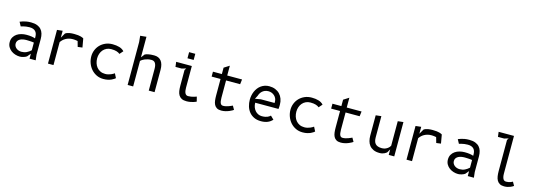

<svg xmlns="http://www.w3.org/2000/svg" viewBox="14 -1914 8423 3026"><g transform="rotate(15 4225.0 -401.0)"><path d="M555 0H455V-81L408 -25Q399.5 -18.5 386.2 -12.5Q373 -6.5 358 -1.8Q343 3 327.5 5.8Q312 8.5 298 8.5Q260.5 8.5 222.5 -3.2Q184.5 -15 154 -37.8Q123.5 -60.5 104.2 -94.2Q85 -128 85 -172Q85 -218.5 104.8 -252.2Q124.5 -286 156.5 -308Q188.5 -330 229.5 -340.5Q270.5 -351 312.5 -351Q360 -351 395 -345.8Q430 -340.5 455 -331V-352.5Q455 -382 447.8 -405.5Q440.5 -429 425 -445.2Q409.5 -461.5 385.2 -470Q361 -478.5 327.5 -478.5Q296 -478.5 273.2 -474.8Q250.5 -471 231 -466.5Q219.5 -464 209 -461Q198.5 -458 188.5 -455L152.5 -522Q173.5 -531.5 202.5 -540Q226.5 -547 257.2 -552.8Q288 -558.5 332.5 -558.5Q390 -558.5 430.5 -543Q471 -527.5 496.5 -499.5Q522 -471.5 533.5 -432.2Q545 -393 545 -345V-90ZM455 -262.5 425 -266.5Q418 -267 406.5 -268Q395 -269 381.8 -269.5Q368.5 -270 355.2 -270.5Q342 -271 332.5 -271Q304.5 -271 277.5 -266Q250.5 -261 229.2 -249.5Q208 -238 194.8 -219.2Q181.5 -200.5 181.5 -172.5Q181.5 -150 191.5 -131.5Q201.5 -113 218.2 -99.5Q235 -86 256.8 -78.8Q278.5 -71.5 302 -71.5Q348.5 -71.5 385.5 -89.2Q422.5 -107 455 -137Z M845.5 -447.5 891 -526.5Q905 -537 923 -543.5Q941 -550 960 -553.2Q979 -556.5 998.2 -557.5Q1017.5 -558.5 1035 -558.5Q1072.5 -558.5 1099 -555.2Q1125.5 -552 1143.8 -547Q1162 -542 1173 -536.8Q1184 -531.5 1190 -527.5L1215 -385L1140 -375L1115 -464Q1111 -465.5 1102.5 -467Q1094 -468.5 1083 -470Q1072 -471.5 1059.8 -472.5Q1047.5 -473.5 1036.5 -473.5Q1002.5 -473.5 973.5 -465.8Q944.5 -458 920.5 -444.5Q896.5 -431 877.8 -413Q859 -395 845.5 -375V0H755.5V-550L845.5 -560Z M1803.5 -439Q1784 -456.5 1749.5 -467.5Q1715 -478.5 1662 -478.5Q1620 -478.5 1586.8 -462.8Q1553.5 -447 1530.2 -420Q1507 -393 1494.8 -357.2Q1482.5 -321.5 1482.5 -282Q1482.5 -241 1494.2 -203.8Q1506 -166.5 1529.2 -138Q1552.5 -109.5 1587 -92.8Q1621.5 -76 1667.5 -76Q1693.5 -76 1717.5 -82Q1741.5 -88 1761 -96.2Q1780.5 -104.5 1794.2 -112.8Q1808 -121 1814 -126L1850 -55.5Q1842.5 -49 1827.5 -38.2Q1812.5 -27.5 1789.2 -17Q1766 -6.5 1734.2 1Q1702.5 8.5 1660.5 8.5Q1598 8.5 1547.2 -16.2Q1496.5 -41 1460.5 -82.2Q1424.5 -123.5 1404.8 -177Q1385 -230.5 1385 -288.5Q1385 -340.5 1404.2 -389.2Q1423.5 -438 1459.5 -475.5Q1495.5 -513 1547 -535.8Q1598.5 -558.5 1663 -558.5Q1724 -558.5 1772.8 -544.2Q1821.5 -530 1853 -495.5Z M2145.5 0H2055.5V-700L2045.5 -800L2145.5 -810V-475L2190 -532.5Q2209.5 -543.5 2246 -551Q2282.5 -558.5 2340 -558.5Q2415.5 -558.5 2455.2 -508.8Q2495 -459 2495 -365V0H2400V-354.5Q2400 -388 2394.2 -411.5Q2388.5 -435 2378 -450Q2367.5 -465 2352 -471.8Q2336.5 -478.5 2317 -478.5Q2287 -478.5 2259.8 -472.5Q2232.5 -466.5 2210 -457.2Q2187.5 -448 2170.8 -437Q2154 -426 2145.5 -416.5Z M2857.5 -750H2958.5V-650H2857.5ZM2955.5 -196.5Q2955.5 -170.5 2958.8 -148.5Q2962 -126.5 2969.5 -110.5Q2977 -94.5 2989.5 -85.5Q3002 -76.5 3020.5 -76.5Q3045 -76.5 3068.2 -80.5Q3091.5 -84.5 3110 -89.8Q3128.5 -95 3140.8 -99.5Q3153 -104 3156 -105L3175.5 -28Q3172.5 -26.5 3159.5 -20.5Q3146.5 -14.5 3125.5 -8.2Q3104.5 -2 3076.5 3.2Q3048.5 8.5 3015.5 8.5Q2966.5 8.5 2936.2 -7.5Q2906 -23.5 2889 -51.8Q2872 -80 2866.2 -118.5Q2860.5 -157 2860.5 -201.5V-460L2880.5 -490L2810.5 -470H2710L2700 -550H2955.5V-250.5Z M3535.5 -188Q3535.5 -155 3539.2 -132.8Q3543 -110.5 3550.2 -96.8Q3557.5 -83 3568.2 -77.2Q3579 -71.5 3593 -71.5Q3616.5 -71.5 3639.5 -77Q3662.5 -82.5 3682.5 -89.8Q3702.5 -97 3718 -104.2Q3733.5 -111.5 3742 -115L3776.5 -54.5Q3772 -50.5 3754.8 -40.2Q3737.5 -30 3711.2 -19Q3685 -8 3652 0.2Q3619 8.5 3583 8.5Q3538 8.5 3510.8 -8Q3483.5 -24.5 3469 -53Q3454.5 -81.5 3450 -119.2Q3445.5 -157 3445.5 -200V-470H3300V-550H3445.5V-654.5L3533 -710V-550H3775L3765 -470H3535.5Z M4417 -64.5Q4401.5 -48.5 4383 -35Q4364.5 -21.5 4342 -11.8Q4319.5 -2 4292.2 3.2Q4265 8.5 4231.5 8.5Q4165 8.5 4116.5 -15Q4068 -38.5 4036.5 -78Q4005 -117.5 3990 -168.5Q3975 -219.5 3975 -275Q3975 -310.5 3982.2 -345.2Q3989.5 -380 4003.2 -411.5Q4017 -443 4037.8 -470Q4058.5 -497 4085.8 -516.5Q4113 -536 4146.2 -547.2Q4179.5 -558.5 4219 -558.5Q4273 -558.5 4316.5 -541Q4360 -523.5 4390.5 -492Q4421 -460.5 4437.5 -416.2Q4454 -372 4454 -319Q4454 -303.5 4453 -285Q4452 -266.5 4450 -250H4070Q4070 -211.5 4082 -178.8Q4094 -146 4114.8 -122.2Q4135.5 -98.5 4163.8 -85Q4192 -71.5 4225 -71.5Q4257 -71.5 4279.8 -76.2Q4302.5 -81 4318.2 -88Q4334 -95 4344.5 -103Q4355 -111 4362.5 -118ZM4366 -325V-347Q4366 -375.5 4354.8 -399.5Q4343.5 -423.5 4324.2 -441.2Q4305 -459 4279.8 -469Q4254.5 -479 4226.5 -479Q4193 -479 4167.8 -468.2Q4142.5 -457.5 4124.5 -440.8Q4106.5 -424 4095.5 -404Q4084.5 -384 4079.5 -366L4050 -309L4142.5 -325Z M5053.5 -439Q5034 -456.5 4999.5 -467.5Q4965 -478.5 4912 -478.5Q4870 -478.5 4836.8 -462.8Q4803.5 -447 4780.2 -420Q4757 -393 4744.8 -357.2Q4732.5 -321.5 4732.5 -282Q4732.5 -241 4744.2 -203.8Q4756 -166.5 4779.2 -138Q4802.5 -109.5 4837 -92.8Q4871.5 -76 4917.5 -76Q4943.5 -76 4967.5 -82Q4991.5 -88 5011 -96.2Q5030.5 -104.5 5044.2 -112.8Q5058 -121 5064 -126L5100 -55.5Q5092.5 -49 5077.5 -38.2Q5062.5 -27.5 5039.2 -17Q5016 -6.5 4984.2 1Q4952.5 8.5 4910.5 8.5Q4848 8.5 4797.2 -16.2Q4746.5 -41 4710.5 -82.2Q4674.5 -123.5 4654.8 -177Q4635 -230.5 4635 -288.5Q4635 -340.5 4654.2 -389.2Q4673.5 -438 4709.5 -475.5Q4745.5 -513 4797 -535.8Q4848.5 -558.5 4913 -558.5Q4974 -558.5 5022.8 -544.2Q5071.5 -530 5103 -495.5Z M5485.5 -188Q5485.5 -155 5489.2 -132.8Q5493 -110.5 5500.2 -96.8Q5507.5 -83 5518.2 -77.2Q5529 -71.5 5543 -71.5Q5566.5 -71.5 5589.5 -77Q5612.5 -82.5 5632.5 -89.8Q5652.5 -97 5668 -104.2Q5683.5 -111.5 5692 -115L5726.5 -54.5Q5722 -50.5 5704.8 -40.2Q5687.5 -30 5661.2 -19Q5635 -8 5602 0.2Q5569 8.5 5533 8.5Q5488 8.5 5460.8 -8Q5433.5 -24.5 5419 -53Q5404.5 -81.5 5400 -119.2Q5395.5 -157 5395.5 -200V-470H5250V-550H5395.5V-654.5L5483 -710V-550H5725L5715 -470H5485.5Z M6315.5 -550 6405.5 -560V0H6315.5V-90L6285 -36.5Q6280.5 -31 6270.5 -23.5Q6260.5 -16 6245.5 -8.8Q6230.5 -1.5 6211 3.5Q6191.5 8.5 6167.5 8.5Q6107 8.5 6066.2 -10.2Q6025.5 -29 6001 -60Q5976.5 -91 5966 -131.5Q5955.5 -172 5955.5 -215V-550L6045.5 -560V-215Q6045.5 -182.5 6052 -156.5Q6058.5 -130.5 6074.2 -112Q6090 -93.5 6116.2 -83.8Q6142.5 -74 6181.5 -74Q6210.5 -74 6233 -82.2Q6255.5 -90.5 6272.2 -102.2Q6289 -114 6299.8 -127Q6310.5 -140 6315.5 -150Z M6695.5 -447.5 6741 -526.5Q6755 -537 6773 -543.5Q6791 -550 6810 -553.2Q6829 -556.5 6848.2 -557.5Q6867.5 -558.5 6885 -558.5Q6922.5 -558.5 6949 -555.2Q6975.5 -552 6993.8 -547Q7012 -542 7023 -536.8Q7034 -531.5 7040 -527.5L7065 -385L6990 -375L6965 -464Q6961 -465.5 6952.5 -467Q6944 -468.5 6933 -470Q6922 -471.5 6909.8 -472.5Q6897.5 -473.5 6886.5 -473.5Q6852.5 -473.5 6823.5 -465.8Q6794.5 -458 6770.5 -444.5Q6746.5 -431 6727.8 -413Q6709 -395 6695.5 -375V0H6605.5V-550L6695.5 -560Z M7705 0H7605V-81L7558 -25Q7549.5 -18.5 7536.2 -12.5Q7523 -6.5 7508 -1.8Q7493 3 7477.5 5.8Q7462 8.5 7448 8.5Q7410.5 8.5 7372.5 -3.2Q7334.5 -15 7304 -37.8Q7273.5 -60.5 7254.2 -94.2Q7235 -128 7235 -172Q7235 -218.5 7254.8 -252.2Q7274.5 -286 7306.5 -308Q7338.5 -330 7379.5 -340.5Q7420.5 -351 7462.5 -351Q7510 -351 7545 -345.8Q7580 -340.5 7605 -331V-352.5Q7605 -382 7597.8 -405.5Q7590.5 -429 7575 -445.2Q7559.5 -461.5 7535.2 -470Q7511 -478.5 7477.5 -478.5Q7446 -478.5 7423.2 -474.8Q7400.5 -471 7381 -466.5Q7369.5 -464 7359 -461Q7348.5 -458 7338.5 -455L7302.5 -522Q7323.5 -531.5 7352.5 -540Q7376.5 -547 7407.2 -552.8Q7438 -558.5 7482.5 -558.5Q7540 -558.5 7580.5 -543Q7621 -527.5 7646.5 -499.5Q7672 -471.5 7683.5 -432.2Q7695 -393 7695 -345V-90ZM7605 -262.5 7575 -266.5Q7568 -267 7556.5 -268Q7545 -269 7531.8 -269.5Q7518.5 -270 7505.2 -270.5Q7492 -271 7482.5 -271Q7454.5 -271 7427.5 -266Q7400.5 -261 7379.2 -249.5Q7358 -238 7344.8 -219.2Q7331.5 -200.5 7331.5 -172.5Q7331.5 -150 7341.5 -131.5Q7351.5 -113 7368.2 -99.5Q7385 -86 7406.8 -78.8Q7428.5 -71.5 7452 -71.5Q7498.5 -71.5 7535.5 -89.2Q7572.5 -107 7605 -137Z M8055 -710 8075 -740 8005 -720H7904.5L7894.5 -800H8145V-188Q8145 -155 8150 -132.8Q8155 -110.5 8163.5 -96.8Q8172 -83 8184 -77.2Q8196 -71.5 8210 -71.5Q8230 -71.5 8246.8 -74.5Q8263.5 -77.5 8276.8 -82Q8290 -86.5 8299.8 -91.5Q8309.5 -96.5 8315.5 -100L8350 -39.5Q8346 -36 8333.5 -28Q8321 -20 8301.8 -12Q8282.5 -4 8256.8 2.2Q8231 8.5 8200 8.5Q8155 8.5 8126.5 -8Q8098 -24.5 8082.2 -53Q8066.5 -81.5 8060.8 -119.2Q8055 -157 8055 -200V-709.5Z"/></g></svg>

Font: B612 Mono
Style: Regular
Weight: 400
Version: Version 1.005